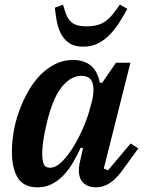

<svg xmlns="http://www.w3.org/2000/svg" viewBox="-20 -791 619 823"><path d="M141 12Q82 12 56.5 -28.5Q31 -69 31 -141Q31 -183 39 -228.5Q47 -274 63 -317.5Q79 -361 101.5 -400.5Q124 -440 153 -469.5Q182 -499 217 -516.5Q252 -534 293 -534Q338 -534 367.5 -511.5Q397 -489 408 -436H418L477 -522H539L425 -69L443 -61L540 -176L573 -155L512 -71Q480 -25 451 -6.5Q422 12 393 12Q371 12 356.5 5.5Q342 -1 333.5 -11Q325 -21 321.5 -34Q318 -47 318 -60Q318 -74 321 -90Q324 -106 327 -117L336 -156L326 -158Q310 -123 291.5 -92Q273 -61 250.5 -38Q228 -15 201 -1.5Q174 12 141 12ZM194 -72Q220 -72 247.5 -100Q275 -128 299 -169Q323 -210 341.5 -255Q360 -300 368 -335L375 -360Q386 -408 376 -437Q366 -466 328 -466Q287 -466 250 -424.5Q213 -383 188 -293Q183 -275 178 -253Q173 -231 169 -209.5Q165 -188 163 -167.5Q161 -147 161 -132Q161 -103 167.5 -87.5Q174 -72 194 -72ZM336 -591Q299 -591 276.5 -606.5Q254 -622 241.5 -646Q229 -670 223.5 -699.5Q218 -729 215 -758L250 -771L261 -736Q271 -706 291 -692Q311 -678 351 -678Q391 -678 417.5 -691Q444 -704 468 -736L494 -771L526 -753Q510 -724 492 -695.5Q474 -667 451.5 -643.5Q429 -620 401 -605.5Q373 -591 336 -591Z"/></svg>

Font: IBM Plex Serif SemiBold
Style: Italic
Weight: 600
Italic angle: -14°
Designer: Mike Abbink, Paul van der Laan, Pieter van Rosmalen
Foundry: Bold Monday
Version: Version 2.5